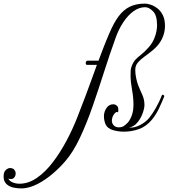

<svg xmlns="http://www.w3.org/2000/svg" viewBox="-420 -719 936 1066"><path d="M208 -140Q221 -140 230 -131Q235 -126 236 -120Q237 -114 237 -108Q237 -101 235 -95Q229 -100 221.5 -94Q214 -88 209 -78.5Q204 -69 203 -63Q202 -58 201.5 -55.5Q201 -53 201 -50Q201 -34 211.5 -23Q222 -12 239 -12Q257 -12 268.5 -20Q280 -28 290 -39Q303 -54 312 -79Q321 -104 321 -138Q321 -177 313 -221Q305 -265 305 -299Q305 -315 305.5 -327Q306 -339 312 -354Q322 -378 334.5 -390.5Q347 -403 364.5 -416.5Q382 -430 406 -457Q428 -481 440 -514.5Q452 -548 452 -579Q452 -634 429.5 -656.5Q407 -679 386 -679Q352 -679 321 -656.5Q290 -634 264.5 -595.5Q239 -557 222 -509Q190 -421 158.5 -322Q127 -223 94 -128Q61 -33 24 45.5Q-13 124 -55 173Q-87 211 -127.5 245.5Q-168 280 -210.5 302Q-253 324 -293 327Q-318 328 -343 323Q-368 318 -384 303Q-400 288 -400 261Q-400 235 -387.5 224.5Q-375 214 -365 214Q-348 214 -340.5 223.5Q-333 233 -333 244Q-333 256 -340 265.5Q-347 275 -360 275Q-371 275 -374 272Q-367 287 -349 294Q-331 301 -312 301Q-262 301 -215 268.5Q-168 236 -126.5 181.5Q-85 127 -50.5 62Q-16 -3 9 -67Q36 -136 55.5 -188Q75 -240 90 -281.5Q105 -323 118 -359H63Q56 -359 56 -369Q56 -374 58.5 -378Q61 -382 66 -382H127Q140 -417 154 -453.5Q168 -490 187 -534Q212 -593 239 -629Q266 -665 301 -682Q336 -699 386 -699Q398 -699 416.5 -693Q435 -687 453.5 -673Q472 -659 484 -635Q496 -611 496 -575Q496 -538 479.5 -503.5Q463 -469 428 -440Q405 -421 382.5 -405Q360 -389 345.5 -372Q331 -355 331 -331Q331 -309 336 -285.5Q341 -262 346 -249Q357 -221 369.5 -194Q382 -167 382 -136Q382 -118 372 -90Q362 -62 343 -39Q324 -16 297 -11Q326 -8 357.5 -24.5Q389 -41 408 -64Q426 -86 446 -121Q466 -156 480 -193Q492 -193 492 -184Q478 -149 462 -115.5Q446 -82 423 -54Q392 -17 352 -2.5Q312 12 267 12Q237 12 207.5 3.5Q178 -5 167 -27Q162 -38 159.5 -50Q157 -62 157 -73Q157 -99 171.5 -119.5Q186 -140 208 -140Z"/></svg>

Font: Great Vibes
Style: Regular
Weight: 400
Designer: Robert E. Leuschke, Viktoriya Grabowska, Viviana Monsalve, Eben Sorkin
Foundry: Robert E. Leuschke
Version: Version 1.103; ttfautohint (v1.8.4.7-5d5b)